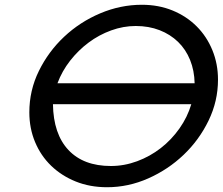

<svg xmlns="http://www.w3.org/2000/svg" viewBox="-20 -772 934 805"><path d="M103 -301Q103 -393 143 -474.5Q183 -556 249 -618Q315 -680 400 -716Q485 -752 575 -752Q645 -752 703.5 -728Q762 -704 804.5 -661.5Q847 -619 870.5 -561.5Q894 -504 894 -438Q894 -348 854.5 -266.5Q815 -185 750 -123Q685 -61 601.5 -24Q518 13 429 13Q357 13 297.5 -11Q238 -35 194.5 -77Q151 -119 127 -176.5Q103 -234 103 -301ZM202 -335Q204 -210 267 -143Q330 -76 445 -76Q501 -76 555 -96Q609 -116 654 -151Q699 -186 732.5 -233.5Q766 -281 782 -335ZM796 -423Q795 -476 777 -520.5Q759 -565 726.5 -596.5Q694 -628 649 -645.5Q604 -663 549 -663Q497 -663 446 -644.5Q395 -626 351.5 -593.5Q308 -561 274 -517.5Q240 -474 221 -423Z"/></svg>

Font: Involve Medium Oblique
Style: Italic
Weight: 500
Italic angle: -10.5°
Designer: Stefan Peev
Foundry: Context Ltd.
Version: Version 1.001